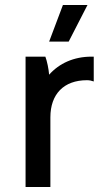

<svg xmlns="http://www.w3.org/2000/svg" viewBox="-20 -746 419 766"><path d="M254 -580 329 -726H231L176 -580ZM82 0H181V-278C181 -370 234 -426 327 -426C337 -426 346 -424 354 -421V-520H345C274 -520 216 -493 176 -448C174 -472 168 -501 161 -520H82Z"/></svg>

Font: Fixel Display Medium
Style: Regular
Weight: 500
Designer: AlfaBravo + MacPaw
Foundry: Kyrylo Tkachov, Marchela Mozhyna, Serhii Makarenko, Maria Weinstein, Zakhar Kryvoshyya
Version: Version 1.211